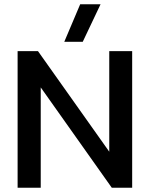

<svg xmlns="http://www.w3.org/2000/svg" viewBox="-20 -885 707 905"><path d="M283 -688 358 -865H454L370 -688ZM63 0V-644H159L495 -170V-644H603V0H507L172 -473V0Z"/></svg>

Font: Kanit
Style: Regular
Weight: 400
Designer: Katatrad Team
Foundry: CadsonDemak
Version: Version 2.000; ttfautohint (v1.8.3)